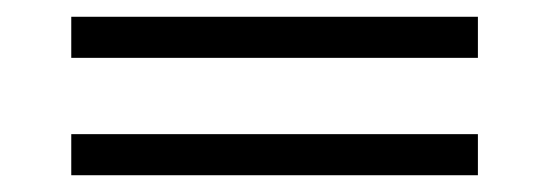

<svg xmlns="http://www.w3.org/2000/svg" viewBox="-20 -367 655 229"><path d="M65 -158H550V-207H65ZM65 -298H550V-347H65Z"/></svg>

Font: Jost Light
Style: Regular
Weight: 300
Version: Version 3.710